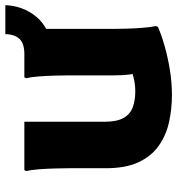

<svg xmlns="http://www.w3.org/2000/svg" viewBox="8 -667 671 727"><g transform="rotate(-90 343.5 -303.5)"><path d="M347.4 12Q294.7 12 245 1.1Q195.3 -9.7 155.9 -37.3Q116.4 -64.8 93.2 -113.6Q70 -162.4 70 -238V-380.4Q70 -400.4 69.1 -431Q68.3 -461.6 66.1 -491.2Q63.9 -520.8 59.2 -538.8L62.6 -546.8H246V-243.2Q246 -196.8 260.3 -171.5Q274.5 -146.1 300.5 -136.5Q326.4 -126.8 360.5 -126.8Q389 -126.8 414.1 -133.4Q439.2 -139.9 459.3 -146.2L434.6 -107.5Q428.5 -122.9 425 -147.1Q421.6 -171.2 421.6 -207.2V-380.4Q421.6 -400.4 420.7 -431Q419.9 -461.6 417.7 -491.2Q415.5 -520.8 410.8 -538.8L414.2 -546.8H597.6V-210Q597.6 -190 598.5 -158.7Q599.3 -127.4 601.9 -97.1Q604.4 -66.8 608.4 -48.8L605 -40.8Q572 -26.6 529.7 -14.8Q487.4 -2.9 440.6 4.5Q393.7 12 347.4 12ZM504.6 -443.1 502.6 -546.8Q541.6 -546.8 559.3 -564.8Q577 -582.8 577.7 -618.8H687.4Q686.7 -588.8 675.9 -558Q665.1 -527.3 643.1 -500.9Q621 -474.6 587 -458.8Q552.9 -443.1 504.6 -443.1Z"/></g></svg>

Font: Kufam
Style: Regular
Weight: 400
Designer: Wael Morcos, Artur Schmal
Foundry: Original Type
Version: Version 1.301; ttfautohint (v1.8.3)